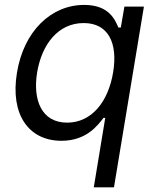

<svg xmlns="http://www.w3.org/2000/svg" viewBox="-20 -573 649 797"><path d="M369.3 204.5H453.1L577.4 -545.5H496.4L481.5 -458.8H471.6C458.1 -487.2 436.1 -552.6 329.5 -552.6C191.8 -552.6 78.5 -443.2 50.4 -271.3C21.7 -98 98.7 11.4 235.1 11.4C340.2 11.4 386.4 -54 409.8 -83.8H416.9ZM134.2 -272.7C153.4 -387.8 220.5 -477.3 327.4 -477.3C429.3 -477.3 469.8 -394.9 449.6 -272.7C429 -149.1 359.7 -63.9 258.5 -63.9C153.8 -63.9 115.1 -156.2 134.2 -272.7Z"/></svg>

Font: Margiela Sans
Style: Italic
Weight: 400
Italic angle: -9.39999°
Designer: Stefan Endress, Andreas Faust
Version: Version 1.100;FEAKit 1.0